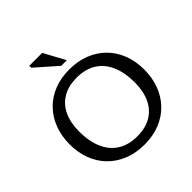

<svg xmlns="http://www.w3.org/2000/svg" viewBox="-235 -1101 1295 1295"><g transform="rotate(-45 413.0 -453.0)"><path d="M412 -708Q493.5 -708 559.2 -681.8Q625 -655.5 672.2 -607.8Q719.5 -560 744.5 -494.5Q769.5 -429 769.5 -350Q769.5 -270.5 744.5 -204.8Q719.5 -139 672.8 -90.8Q626 -42.5 560.5 -16.2Q495 10 414 10Q332.5 10 266.8 -16.2Q201 -42.5 153.8 -90.2Q106.5 -138 81.5 -203.5Q56.5 -269 56.5 -348Q56.5 -427.5 81.5 -493.2Q106.5 -559 153.2 -607.2Q200 -655.5 265.5 -681.8Q331 -708 412 -708ZM417.5 -64Q497.5 -64 552 -96.5Q606.5 -129 634.8 -189.5Q663 -250 663 -333Q663 -428 633.5 -495.2Q604 -562.5 547.2 -598Q490.5 -633.5 408.5 -633.5Q328.5 -633.5 274 -601Q219.5 -568.5 191.2 -508.5Q163 -448.5 163 -364.5Q163 -270.5 192.5 -203Q222 -135.5 279 -99.8Q336 -64 417.5 -64ZM444.5 -763.5H391L239 -897.5V-916H362Z"/></g></svg>

Font: Newsreader 9pt
Style: Regular
Weight: 400
Designer: Hugues Gentile
Foundry: Production Type
Version: Version 1.003